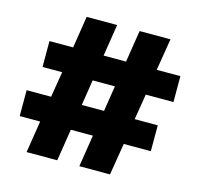

<svg xmlns="http://www.w3.org/2000/svg" viewBox="-103 -815 963 925"><g transform="rotate(15 379.0 -352.0)"><path d="M684 -288V-159H549L523 0H370L395 -159H285L260 0H107L132 -159H30V-288H152L173 -416H75V-545H193L218 -704H370L345 -545H457L482 -704H636L610 -545H728V-416H590L569 -288ZM305 -288H416L436 -416H325Z"/></g></svg>

Font: Prodigy Sans Black
Style: Regular
Weight: 900
Designer: Wei Huang
Foundry: Wei Huang
Version: Version 1.003; ttfautohint (v1.8.3)